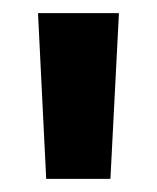

<svg xmlns="http://www.w3.org/2000/svg" viewBox="-20 -681 240 293"><path d="M161.5 -661 148.5 -408H50.5L38 -661Z"/></svg>

Font: Anek Kannada Medium SemiBold
Style: Regular
Weight: 600
Version: Version 1.003